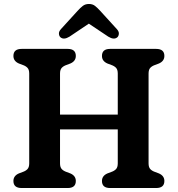

<svg xmlns="http://www.w3.org/2000/svg" viewBox="-20 -946 894 966"><path d="M282 -124Q282 -104.5 290.8 -95.2Q299.5 -86 314 -81L334 -73.5Q361.5 -61.5 361.5 -35.5Q361.5 0 320.5 0H89Q47.5 0 47.5 -35.5Q47.5 -61.5 75 -73.5L95 -81Q109.5 -86 118.2 -95.2Q127 -104.5 127 -124V-576Q127 -595.5 118.2 -604.8Q109.5 -614 95 -619L75 -626.5Q47.5 -638.5 47.5 -664.5Q47.5 -700 89 -700H320.5Q361.5 -700 361.5 -664.5Q361.5 -638.5 334 -626.5L314 -619Q299.5 -614 290.8 -604.8Q282 -595.5 282 -576V-369.5H572.5V-576Q572.5 -595.5 563.8 -604.8Q555 -614 540.5 -619L520.5 -626.5Q493 -638.5 493 -664.5Q493 -700 534 -700H765.5Q807 -700 807 -664.5Q807 -638.5 779.5 -626.5L759.5 -619Q745 -614 736.2 -604.8Q727.5 -595.5 727.5 -576V-124Q727.5 -104.5 736.2 -95.2Q745 -86 759.5 -81L779.5 -73.5Q807 -61.5 807 -35.5Q807 0 765.5 0H534Q493 0 493 -35.5Q493 -61.5 520.5 -73.5L540.5 -81Q555 -86 563.8 -95.2Q572.5 -104.5 572.5 -124V-295H282ZM329.5 -761.5Q301 -744 284 -758.5Q277.5 -764.5 276.5 -776Q275.5 -787.5 287 -800L369.5 -890.5Q384 -906.5 396.5 -916.2Q409 -926 427.5 -926Q446 -926 458.2 -916.2Q470.5 -906.5 485 -890.5L567.5 -800Q579 -787.5 578 -776Q577 -764.5 570.5 -758.5Q553.5 -744 525 -761.5L427 -827Z"/></svg>

Font: Fraunces 9pt SuperSoft SemiBold
Style: Regular
Weight: 600
Version: Version 1.000;[0bf87f6ff]